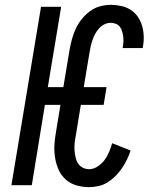

<svg xmlns="http://www.w3.org/2000/svg" viewBox="-20 -763 640 791"><path d="M347 8Q321 8 296 1Q271 -6 252 -22.5Q233 -39 222.5 -61.5Q212 -84 207.5 -109.5Q203 -135 204 -161.5Q205 -188 210 -215L229 -331H165L111 0H27L149 -735H232L177 -404H241L267 -560Q271 -582 277 -603.5Q283 -625 292.5 -645.5Q302 -666 317 -684.5Q332 -703 351 -717Q370 -731 392 -737Q414 -743 436 -743Q458 -743 479 -738.5Q500 -734 517.5 -723Q535 -712 547 -695Q559 -678 565 -658Q571 -638 572 -616Q573 -594 569 -572Q569 -570 568.5 -568.5Q568 -567 568 -565H485Q485 -566 485.5 -567Q486 -568 486 -569Q488 -580 488.5 -591.5Q489 -603 487.5 -613.5Q486 -624 483 -634.5Q480 -645 473.5 -653Q467 -661 457 -665Q447 -669 436 -669Q423 -669 410.5 -663Q398 -657 388.5 -646.5Q379 -636 372.5 -624Q366 -612 361.5 -599.5Q357 -587 354 -574Q351 -561 349 -548L325 -404H419L407 -331H313L292 -203Q289 -188 287.5 -173.5Q286 -159 287 -144.5Q288 -130 291 -116Q294 -102 301 -90.5Q308 -79 320.5 -72.5Q333 -66 347 -66Q365 -66 382 -77Q399 -88 410.5 -103.5Q422 -119 429.5 -137Q437 -155 442 -173L518 -143Q512 -124 503 -105.5Q494 -87 482.5 -70Q471 -53 456 -38Q441 -23 423.5 -12Q406 -1 386 3.5Q366 8 347 8Z"/></svg>

Font: Iosevka Curly Extended
Style: Italic
Weight: 400
Width: 7
Italic angle: -9°
Monospace: yes
Designer: Belleve Invis
Foundry: Belleve Invis
Version: Version 11.1.0; ttfautohint (v1.8.3)